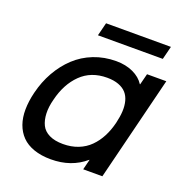

<svg xmlns="http://www.w3.org/2000/svg" viewBox="-145 -950 1036 1088"><g transform="rotate(20 372.5 -406.0)"><path d="M557.1 -313Q566.4 -352.1 568.1 -384.8Q569.8 -417.5 562.5 -445.6Q555.2 -473.6 538.1 -492.9Q521 -512.2 491.7 -523.2Q462.4 -534.2 421.9 -534.2Q325.7 -534.2 264.2 -473.9Q202.6 -413.6 178.2 -313Q165.5 -265.6 167.2 -225.8Q168.9 -186 183.1 -157Q197.3 -127.9 230.5 -111.6Q263.7 -95.2 314 -95.2Q363.8 -95.2 404.8 -111.3Q445.8 -127.4 475.3 -157Q504.9 -186.5 525.1 -225.6Q545.4 -264.6 557.1 -313ZM743.2 -629.9 586.9 0H471.2L486.8 -62H484.9Q401.9 9.8 278.8 9.8Q220.2 9.8 175.8 -5.9Q131.3 -21.5 103.5 -50Q75.7 -78.6 61.5 -118.4Q47.4 -158.2 47.9 -207Q48.3 -255.9 62 -312Q79.6 -383.8 113.3 -443.1Q147 -502.4 194.1 -546.6Q241.2 -590.8 304 -615.5Q366.7 -640.1 439 -640.1Q496.1 -640.1 540.8 -619.4Q585.4 -598.6 607.9 -563H609.9L627 -629.9ZM701.2 -821.8 681.2 -742.2H290L310.1 -821.8Z"/></g></svg>

Font: Sinkin Sans 500 Medium Italic
Style: Regular
Weight: 500
Italic angle: -112°
Designer: Keith Bates
Foundry: K-Type
Version: Sinkin Sans (version 1.0)  by Keith Bates   •   © 2014   www